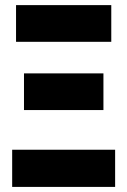

<svg xmlns="http://www.w3.org/2000/svg" viewBox="-20 -734 500 754"><path d="M43 -569.8V-713.9H417V-569.8ZM74.2 -301.8V-445.8H386.2V-301.8ZM27.8 0V-146H432.1V0Z"/></svg>

Font: Open Sans Condensed ExtraBold
Style: Regular
Weight: 800
Width: 3
Designer: Monotype Design Team
Foundry: Monotype Imaging Inc.
Version: Version 3.000; ttfautohint (v1.8.4)